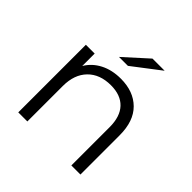

<svg xmlns="http://www.w3.org/2000/svg" viewBox="-175 -823 972 972"><g transform="rotate(45 311.0 -336.5)"><path d="M536 -281V0H471V-274Q471 -350 433.5 -389.5Q396 -429 326 -429Q247 -429 201.5 -382.5Q156 -336 156 -254V0H91V-484H154V-395Q180 -439 227.5 -463.5Q275 -488 338 -488Q429 -488 482.5 -435Q536 -382 536 -281ZM379 -673H466L317 -559H253Z"/></g></svg>

Font: Montserrat Ace
Style: Regular
Weight: 400
Designer: Julieta Ulanovsky
Foundry: Julieta Ulanovsky
Version: Version 1